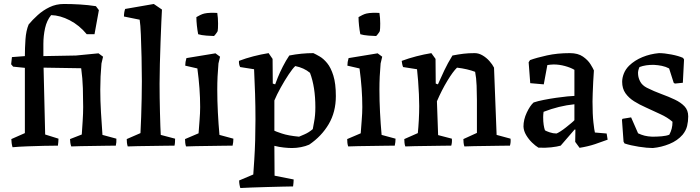

<svg xmlns="http://www.w3.org/2000/svg" viewBox="-20 -732 3516 965"><path d="M43 8Q40 -2 38.5 -13Q37 -24 37 -33L105 -63V-391L46 -397L36 -409L40 -445L105 -450Q105 -490 108 -534Q111 -578 124 -609Q143 -632 169.5 -656Q196 -680 229 -696Q262 -712 301 -712Q341 -712 382 -709.5Q423 -707 462 -701L477 -681L455 -560H416Q379 -605 330.5 -630Q282 -655 237 -656Q215 -629 206.5 -590.5Q198 -552 198 -511V-450L362 -453L475 -464L498 -447L490 -413Q487 -380 485.5 -347.5Q484 -315 484 -282Q484 -226 487.5 -167.5Q491 -109 495 -54L565 -35Q566 -17 562 0Q546 0 516 0.5Q486 1 451.5 1.5Q417 2 386 2.5Q355 3 338 4Q335 -5 333.5 -14.5Q332 -24 332 -33L391 -56Q393 -86 395.5 -124Q398 -162 398 -194Q398 -240 396.5 -289Q395 -338 388 -389L199 -392L207 -56L274 -35Q274 -27 273 -17.5Q272 -8 271 0Q240 0 199.5 1Q159 2 117.5 3.5Q76 5 43 8Z M622 4Q619 -5 618 -14.5Q617 -24 617 -33L686 -63Q688 -98 689.5 -144Q691 -190 692 -237.5Q693 -285 693 -324Q693 -382 691.5 -444Q690 -506 688 -557Q686 -608 682 -633L603 -649Q603 -670 609 -687L753 -712L794 -684Q793 -667 791 -623Q789 -579 787 -522.5Q785 -466 783.5 -409.5Q782 -353 782 -311Q782 -280 782.5 -242Q783 -204 784 -166Q785 -128 786 -98Q787 -68 788 -54L860 -35Q860 -27 859.5 -17.5Q859 -8 857 0Q840 0 809 0.5Q778 1 741.5 1.5Q705 2 672.5 2.5Q640 3 622 4Z M915 4Q912 -5 911 -14Q910 -23 910 -33L978 -62Q980 -92 983 -128Q986 -164 986 -194Q986 -240 982.5 -288Q979 -336 972 -388L911 -402Q911 -420 917 -440L1063 -464L1086 -447L1078 -413Q1075 -380 1073.5 -347.5Q1072 -315 1072 -282Q1072 -226 1075 -167.5Q1078 -109 1083 -54L1153 -35Q1153 -27 1152 -17.5Q1151 -8 1149 0Q1133 0 1101.5 0.5Q1070 1 1034 1.5Q998 2 965.5 2.5Q933 3 915 4ZM976 -560Q972 -580 969.5 -603.5Q967 -627 967 -646Q975 -651 986.5 -656.5Q998 -662 1007 -664Q1020 -667 1037.5 -667.5Q1055 -668 1072 -667Q1076 -642 1076 -614Q1076 -586 1074 -576Q1074 -574 1065.5 -562.5Q1057 -551 1055 -551Q1043 -551 1017.5 -553Q992 -555 976 -560Z M1188 213Q1185 204 1183.5 194.5Q1182 185 1182 175L1253 145Q1255 116 1258 71Q1261 26 1262.5 -27Q1264 -80 1264 -132Q1264 -197 1262 -260.5Q1260 -324 1257 -384L1187 -395Q1180 -408 1181 -426Q1215 -439 1253.5 -449Q1292 -459 1330 -465L1350 -436L1351 -312L1363 -308Q1366 -317 1376 -342Q1386 -367 1401.5 -397.5Q1417 -428 1434 -453Q1464 -459 1494.5 -462Q1525 -465 1555 -465Q1568 -459 1587 -448Q1606 -437 1624.5 -414.5Q1643 -392 1655.5 -352Q1668 -312 1668 -249Q1668 -169 1632 -108Q1596 -47 1534 -5Q1516 3 1493 7.5Q1470 12 1448 12Q1430 12 1406.5 9.5Q1383 7 1359 1L1360 151L1456 170Q1456 178 1455 187.5Q1454 197 1453 205Q1436 205 1400 206Q1364 207 1322 208Q1280 209 1243 210.5Q1206 212 1188 213ZM1483 -45Q1490 -48 1511 -57Q1532 -66 1552 -83Q1552 -86 1558.5 -118.5Q1565 -151 1565 -193Q1565 -295 1538 -366Q1508 -391 1464 -400Q1451 -388 1431 -358Q1411 -328 1391 -292Q1371 -256 1359 -227V-75Q1364 -72 1396.5 -61Q1429 -50 1483 -45Z M1730 4Q1727 -5 1726 -14Q1725 -23 1725 -33L1793 -62Q1795 -92 1798 -128Q1801 -164 1801 -194Q1801 -240 1797.5 -288Q1794 -336 1787 -388L1726 -402Q1726 -420 1732 -440L1878 -464L1901 -447L1893 -413Q1890 -380 1888.5 -347.5Q1887 -315 1887 -282Q1887 -226 1890 -167.5Q1893 -109 1898 -54L1968 -35Q1968 -27 1967 -17.5Q1966 -8 1964 0Q1948 0 1916.5 0.5Q1885 1 1849 1.5Q1813 2 1780.5 2.5Q1748 3 1730 4ZM1791 -560Q1787 -580 1784.5 -603.5Q1782 -627 1782 -646Q1790 -651 1801.5 -656.5Q1813 -662 1822 -664Q1835 -667 1852.5 -667.5Q1870 -668 1887 -667Q1891 -642 1891 -614Q1891 -586 1889 -576Q1889 -574 1880.5 -562.5Q1872 -551 1870 -551Q1858 -551 1832.5 -553Q1807 -555 1791 -560Z M2017 4Q2014 -5 2013 -14.5Q2012 -24 2012 -33L2080 -63Q2083 -92 2085 -129Q2087 -166 2087 -199Q2087 -225 2085.5 -258.5Q2084 -292 2081.5 -325Q2079 -358 2076 -384L2006 -395Q2003 -402 2001.5 -410Q2000 -418 1999 -426Q2034 -439 2072.5 -449Q2111 -459 2148 -465L2169 -436L2170 -312L2181 -308Q2196 -342 2213 -378Q2230 -414 2254 -453Q2285 -459 2310 -462Q2335 -465 2366 -465Q2386 -465 2405.5 -453.5Q2425 -442 2440 -425Q2455 -408 2463 -392Q2466 -307 2469.5 -222.5Q2473 -138 2476 -54L2546 -35Q2548 -17 2543 0Q2527 0 2497 0.5Q2467 1 2431 1.5Q2395 2 2363.5 2.5Q2332 3 2314 4Q2311 -5 2310 -14.5Q2309 -24 2309 -33L2377 -64V-229Q2377 -262 2375.5 -301.5Q2374 -341 2368 -371Q2350 -378 2326.5 -383.5Q2303 -389 2277 -392Q2257 -373 2228.5 -326Q2200 -279 2176 -223L2182 -53L2251 -35Q2253 -17 2248 0Q2233 0 2202 0.5Q2171 1 2134.5 1.5Q2098 2 2066 2.5Q2034 3 2017 4Z M2798 0Q2781 5 2750.5 8.5Q2720 12 2686 10Q2671 1 2654 -15.5Q2637 -32 2624.5 -53Q2612 -74 2611 -96Q2611 -131 2627.5 -166Q2644 -201 2662 -217Q2683 -224 2713.5 -230Q2744 -236 2775.5 -240.5Q2807 -245 2832 -247.5Q2857 -250 2867 -250V-381Q2849 -392 2820 -400Q2791 -408 2763 -408Q2754 -408 2746 -407Q2738 -406 2731 -405L2713 -308L2645 -314L2637 -419L2644 -430Q2677 -442 2729 -453.5Q2781 -465 2844 -465Q2885 -465 2910 -447.5Q2935 -430 2948 -409Q2961 -388 2965 -378Q2963 -352 2961.5 -321Q2960 -290 2959 -263Q2958 -236 2958 -222Q2958 -157 2962.5 -117Q2967 -77 2970 -66L3029 -61L3034 -30Q3005 -19 2970.5 -7.5Q2936 4 2893 11L2871 -19L2872 -81H2868Q2851 -62 2833 -40.5Q2815 -19 2798 0ZM2719 -77Q2725 -73 2742.5 -67Q2760 -61 2777 -61Q2783 -63 2796.5 -71.5Q2810 -80 2825 -92Q2840 -104 2852 -114Q2864 -124 2867 -128V-208Q2789 -200 2712 -170Q2711 -163 2710.5 -156Q2710 -149 2710 -143Q2710 -121 2712.5 -104.5Q2715 -88 2719 -77Z M3261 12Q3233 12 3191 5.5Q3149 -1 3119 -11L3114 -20L3106 -130L3109 -135L3152 -142L3187 -62Q3204 -54 3220 -50Q3236 -46 3258 -45Q3283 -45 3306 -47Q3329 -49 3344 -55Q3352 -70 3356 -85.5Q3360 -101 3360 -120Q3335 -142 3298.5 -158.5Q3262 -175 3226 -192Q3194 -206 3167 -223Q3140 -240 3123.5 -263.5Q3107 -287 3107 -321Q3107 -341 3115.5 -362.5Q3124 -384 3142 -402Q3170 -429 3209 -445Q3248 -461 3292 -465Q3319 -465 3355 -458Q3391 -451 3413 -441L3418 -433L3412 -316L3372 -312L3366 -316L3343 -388Q3326 -397 3306.5 -401Q3287 -405 3267 -406Q3226 -407 3194 -395Q3190 -386 3188 -377Q3186 -368 3187 -359Q3188 -340 3198 -321.5Q3208 -303 3231 -291Q3267 -273 3304 -259.5Q3341 -246 3371.5 -231.5Q3402 -217 3420.5 -197.5Q3439 -178 3439 -147Q3439 -122 3433.5 -99Q3428 -76 3411 -55Q3385 -25 3344.5 -8.5Q3304 8 3261 12Z"/></svg>

Font: Labrada Medium
Style: Regular
Weight: 500
Designer: Mercedes Jáuregui
Foundry: Omnibus-Type Team
Version: Version 1.000; ttfautohint (v1.8.4.7-5d5b)